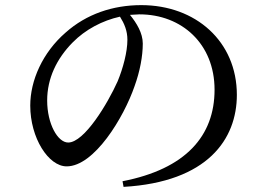

<svg xmlns="http://www.w3.org/2000/svg" viewBox="-20 -721 1040 749"><path d="M487 -663 524 -665C689 -665 817 -550 817 -371C817 -191 705 -62 458 -14L462 8C791 -11 904 -179 904 -351C904 -559 744 -701 531 -701C420 -701 317 -666 236 -594C146 -516 98 -407 98 -309C98 -183 169 -72 240 -72C348 -72 463 -263 505 -385C526 -443 537 -502 537 -551C537 -592 513 -631 487 -663ZM448 -656C465 -629 477 -601 477 -566C477 -518 460 -455 439 -404C400 -317 309 -165 246 -165C205 -165 164 -238 164 -329C164 -415 201 -492 263 -555C313 -606 380 -641 448 -656Z"/></svg>

Font: Noto Serif CJK SC Medium
Style: Regular
Weight: 500
Designer: Ryoko NISHIZUKA 西塚涼子 (kana & ideographs); Frank Grießhammer (Latin, Greek & Cyrillic); Wenlong ZHANG 张文龙 (bopomofo); San
Foundry: Adobe
Version: Version 2.001;hotconv 1.1.0;makeotfexe 2.6.0